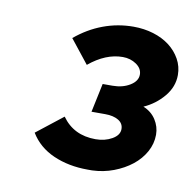

<svg xmlns="http://www.w3.org/2000/svg" viewBox="-52 -758 471 466"><g transform="rotate(10 184.0 -525.5)"><path d="M50 -345ZM341 -457Q341 -435 330 -415Q319 -395 300 -380Q281 -365 256 -355.5Q231 -346 203 -345H192Q145 -345 107.5 -361.5Q70 -378 50 -411Q66 -424 82.5 -436.5Q99 -449 115 -462Q144 -421 198 -421Q221 -421 238.5 -431Q256 -441 256 -456Q256 -470 243.5 -477.5Q231 -485 211 -485H177Q181 -503 184.5 -520.5Q188 -538 192 -556H216Q241 -556 259 -567Q277 -578 277 -594Q277 -609 262.5 -619Q248 -629 229 -629Q187 -629 146 -595Q135 -609 123 -624Q111 -639 100 -653Q131 -679 167 -692.5Q203 -706 242 -706Q268 -706 291 -699Q314 -692 331 -679Q348 -666 358 -648Q368 -630 368 -609Q368 -580 348 -556Q328 -532 299 -519Q319 -511 330 -494Q341 -477 341 -457Z"/></g></svg>

Font: Rosa Sans
Style: Bold Italic
Weight: 700
Italic angle: -12°
Designer: Pentagram / MCKL
Foundry: Pentagram / MCKL
Version: Version 1.005;September 16, 2019;FontCreator 11.5.0.2425 64-